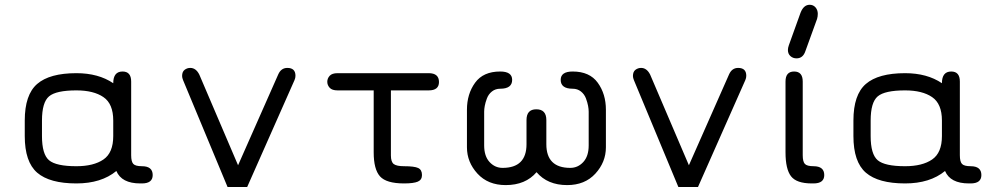

<svg xmlns="http://www.w3.org/2000/svg" viewBox="-20 -749 4099 784"><path d="M559.6 0H552.7Q476.6 0 455.1 -50.8Q393.6 0 292 0Q182.6 0 131.8 -43.9Q81.1 -87.9 81.1 -193.4V-256.8Q81.1 -362.3 131.8 -406.2Q182.6 -450.2 292 -450.2Q381.8 -450.2 442.4 -409.2Q442.4 -457 480.5 -457Q515.6 -457 515.6 -416V-115.2Q515.6 -88.9 524.4 -79.6Q533.2 -70.3 559.6 -70.3Q603.5 -70.3 603.5 -34.2Q603.5 0 559.6 0ZM292 -379.9Q209 -379.9 180.2 -355.5Q151.4 -331.1 151.4 -256.8V-193.4Q151.4 -119.1 180.2 -94.7Q209 -70.3 292 -70.3Q362.3 -70.3 402.3 -97.7Q442.4 -125 442.4 -193.4V-256.8Q442.4 -325.2 402.3 -352.5Q362.3 -379.9 292 -379.9Z M1153.3 -471.7Q1186.5 -471.7 1186.5 -439.5Q1186.5 -430.7 1182.6 -421.9L989.3 14.6H909.2L727.5 -421.9Q723.6 -431.6 723.6 -438.5Q723.6 -456.1 733.9 -463.9Q744.1 -471.7 756.8 -471.7Q780.3 -471.7 793.9 -444.3L952.1 -74.2L1116.2 -445.3Q1127.9 -471.7 1153.3 -471.7Z M1629.9 0Q1557.6 0 1531.7 -28.8Q1505.9 -57.6 1505.9 -127V-379.9H1358.4Q1335.9 -379.9 1326.2 -390.6Q1316.4 -401.4 1316.4 -415Q1316.4 -428.7 1326.2 -439.5Q1335.9 -450.2 1358.4 -450.2H1730.5Q1772.5 -450.2 1772.5 -414.1Q1772.5 -379.9 1730.5 -379.9H1576.2V-114.3Q1576.2 -87.9 1587.9 -79.1Q1599.6 -70.3 1629.9 -70.3Q1671.9 -70.3 1687.5 -63Q1703.1 -55.7 1703.1 -34.2Q1703.1 -14.6 1686 -7.3Q1668.9 0 1629.9 0Z M2170.9 -45.9Q2126 6.8 2044.9 6.8Q1972.7 6.8 1929.7 -40Q1886.7 -86.9 1886.7 -147.5V-300.8Q1886.7 -365.2 1919.9 -411.1Q1953.1 -457 2022.5 -457Q2071.3 -457 2071.3 -422.9Q2071.3 -386.7 2022.5 -386.7Q2002.9 -386.7 1988.8 -375.5Q1974.6 -364.3 1968.3 -347.2Q1961.9 -330.1 1959.5 -316.9Q1957 -303.7 1957 -293V-155.3Q1957 -111.3 1979 -87.4Q2001 -63.5 2032.2 -63.5Q2129.9 -63.5 2129.9 -160.2V-258.8Q2129.9 -302.7 2169.9 -302.7Q2210.9 -302.7 2210.9 -258.8V-160.2Q2210.9 -63.5 2308.6 -63.5Q2339.8 -63.5 2361.8 -87.4Q2383.8 -111.3 2383.8 -155.3V-293Q2383.8 -303.7 2381.3 -316.9Q2378.9 -330.1 2372.6 -347.2Q2366.2 -364.3 2352.1 -375.5Q2337.9 -386.7 2318.4 -386.7Q2269.5 -386.7 2269.5 -422.9Q2269.5 -457 2318.4 -457Q2387.7 -457 2420.9 -411.1Q2454.1 -365.2 2454.1 -300.8V-147.5Q2454.1 -86.9 2411.1 -40Q2368.2 6.8 2295.9 6.8Q2215.8 6.8 2170.9 -45.9Z M2994.1 -471.7Q3027.3 -471.7 3027.3 -439.5Q3027.3 -430.7 3023.4 -421.9L2830.1 14.6H2750L2568.4 -421.9Q2564.5 -431.6 2564.5 -438.5Q2564.5 -456.1 2574.7 -463.9Q2585 -471.7 2597.7 -471.7Q2621.1 -471.7 2634.8 -444.3L2793 -74.2L2957 -445.3Q2968.8 -471.7 2994.1 -471.7Z M3301.8 0H3294.9Q3232.4 0 3210 -29.3Q3187.5 -58.6 3187.5 -127V-416Q3187.5 -457 3222.7 -457Q3257.8 -457 3257.8 -416V-115.2Q3257.8 -88.9 3266.6 -79.6Q3275.4 -70.3 3301.8 -70.3Q3345.7 -70.3 3345.7 -34.2Q3345.7 0 3301.8 0ZM3286.1 -729.5Q3300.8 -729.5 3310.1 -718.8Q3319.3 -708 3319.3 -692.4Q3319.3 -681.6 3316.4 -671.9L3268.6 -540Q3258.8 -510.7 3232.4 -510.7Q3217.8 -510.7 3207.5 -520Q3197.3 -529.3 3197.3 -544.9Q3197.3 -553.7 3201.2 -564.5L3249 -697.3Q3261.7 -729.5 3286.1 -729.5Z M3943.4 0H3936.5Q3860.4 0 3838.9 -50.8Q3777.3 0 3675.8 0Q3566.4 0 3515.6 -43.9Q3464.8 -87.9 3464.8 -193.4V-256.8Q3464.8 -362.3 3515.6 -406.2Q3566.4 -450.2 3675.8 -450.2Q3765.6 -450.2 3826.2 -409.2Q3826.2 -457 3864.3 -457Q3899.4 -457 3899.4 -416V-115.2Q3899.4 -88.9 3908.2 -79.6Q3917 -70.3 3943.4 -70.3Q3987.3 -70.3 3987.3 -34.2Q3987.3 0 3943.4 0ZM3675.8 -379.9Q3592.8 -379.9 3564 -355.5Q3535.2 -331.1 3535.2 -256.8V-193.4Q3535.2 -119.1 3564 -94.7Q3592.8 -70.3 3675.8 -70.3Q3746.1 -70.3 3786.1 -97.7Q3826.2 -125 3826.2 -193.4V-256.8Q3826.2 -325.2 3786.1 -352.5Q3746.1 -379.9 3675.8 -379.9Z"/></svg>

Font: Jura
Style: DemiBold
Weight: 600
Version: Version 2.4